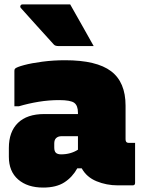

<svg xmlns="http://www.w3.org/2000/svg" viewBox="-20 -837 640 867"><path d="M547 -360V-208Q547 -192 560 -192H590V-11Q590 0 579 0H512Q461 0 416 -18.5Q371 -37 349 -77H329Q307 -37 270.5 -13.5Q234 10 175 10Q104 10 62 -26.5Q20 -63 20 -129V-169Q20 -242 61 -282Q102 -322 180 -322H332V-328Q332 -360 315.5 -372.5Q299 -385 247 -385Q201 -385 155 -377.5Q109 -370 65 -357H45V-517Q45 -524 48 -527Q55 -534 88.5 -543Q122 -552 171.5 -558.5Q221 -565 274 -565Q416 -565 481.5 -515.5Q547 -466 547 -360ZM225 -171Q225 -154 232.5 -147Q240 -140 256 -140Q299 -140 332 -161V-222H258Q242 -222 233 -213Q225 -205 225 -189ZM297 -817Q324 -769 350.5 -722.5Q377 -676 403 -629H244Q229 -629 223 -636Q179 -685 145.5 -721.5Q112 -758 74 -801Q70 -806 72.5 -811.5Q75 -817 81 -817Z"/></svg>

Font: Recursive Sn Lnr St XBk
Style: Regular
Weight: 1000
Version: Version 1.079;hotconv 1.0.112;makeotfexe 2.5.65598; ttfautoh